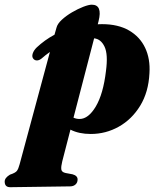

<svg xmlns="http://www.w3.org/2000/svg" viewBox="-114 -564 678 819"><path d="M63.5 -314.5Q53.5 -306.5 44 -306.2Q34.5 -306 28.5 -313Q21 -321.5 25.5 -335.5Q30 -349.5 43 -362Q59 -377 78 -390.8Q97 -404.5 118.5 -416L127 -446Q131 -462.5 149.8 -479.8Q168.5 -497 193.2 -511.5Q218 -526 241.2 -535Q264.5 -544 277.5 -544Q324 -544 306.5 -474L303 -460.5Q311.5 -461 321 -461Q390 -461 436.5 -434Q483 -407 505.2 -359.8Q527.5 -312.5 523.5 -251.5Q519.5 -171 484 -113Q448.5 -55 393 -23.8Q337.5 7.5 273 7.5Q222.5 7.5 186.5 -11L151.5 124.5Q146 146.5 147.5 158.5Q149 170.5 166 174L195.5 179.5Q217 185.5 217 201.5Q217 215 208 223Q199 231 185 231L-69.5 234.5Q-94 235 -94 210.5Q-94 194.5 -71.5 181Q-48.5 173.5 -42 165Q-35.5 156.5 -30.5 137.5L99 -342.5Q80.5 -329.5 63.5 -314.5ZM338 -261Q347.5 -332 332 -364.8Q316.5 -397.5 287.5 -400.5L199.5 -62Q211.5 -56.5 225.5 -56.5Q263 -56.5 294.8 -110Q326.5 -163.5 338 -261Z"/></svg>

Font: Fraunces 144pt Soft Black
Style: Italic
Weight: 900
Italic angle: -16°
Version: Version 1.000;[b76b70a41]